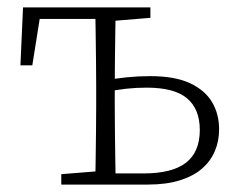

<svg xmlns="http://www.w3.org/2000/svg" viewBox="-20 -497 634 517"><path d="M267 0V-30H366Q444 -30 481 -59Q518 -88 518 -147Q518 -203 484 -232Q450 -261 375 -261Q346 -261 319 -258Q292 -255 266 -249V-281Q293 -286 323 -289Q353 -292 384 -292Q451 -292 491.5 -273Q532 -254 551 -222Q570 -190 570 -149Q570 -117 558.5 -90Q547 -63 524 -43Q501 -23 464.5 -11.5Q428 0 378 0ZM236 0Q237 -25 237.5 -62.5Q238 -100 238.5 -140Q239 -180 239 -212V-265Q239 -297 238.5 -337Q238 -377 237.5 -415Q237 -453 236 -477H292Q291 -453 290.5 -415Q290 -377 289.5 -337Q289 -297 289 -265V-212Q289 -180 289.5 -140Q290 -100 290.5 -62.5Q291 -25 292 0ZM35 -321 42 -477H261V-446H66L91 -472L67 -321ZM145 0V-28L257 -37H263V0ZM264 -440V-477H385V-449L276 -440Z"/></svg>

Font: Source Serif 4 18pt Light
Style: Regular
Weight: 300
Designer: Frank Grießhammer
Foundry: Adobe Systems Incorporated
Version: Version 4.004;hotconv 1.0.116;makeotfexe 2.5.65601